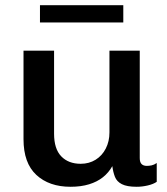

<svg xmlns="http://www.w3.org/2000/svg" viewBox="-20 -705 640 735"><path d="M250 10Q168 10 119 -35.5Q70 -81 70 -172V-511H187V-193Q187 -135 214.5 -106.5Q242 -78 289 -78Q321 -78 346 -93.5Q371 -109 385 -136.5Q399 -164 399 -198V-511H515V-100Q515 -84 522 -77Q529 -70 542 -70Q551 -70 560.5 -72Q570 -74 580 -81V-9Q567 0 545.5 5Q524 10 503 10Q466 10 446.5 0Q427 -10 420 -28Q413 -46 410 -69Q396 -44 374 -26.5Q352 -9 321 0.5Q290 10 250 10ZM133 -619V-685H452V-619Z"/></svg>

Font: Chivo Mono Medium
Style: Regular
Weight: 500
Monospace: yes
Designer: Hector Gatti
Foundry: Omnibus-Type
Version: Version 1.008